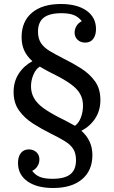

<svg xmlns="http://www.w3.org/2000/svg" viewBox="-20 -750 570 960"><path d="M482 -250Q482 -198 456.5 -158.5Q431 -119 387 -96Q442 -47 442 25Q442 103 390 146.5Q338 190 246 190Q164 190 117 156.5Q70 123 70 65Q70 33 84.5 15Q99 -3 124 -3Q147 -3 162 11Q177 25 177 47Q177 66 167 81.5Q157 97 141 104Q156 125 179.5 134.5Q203 144 242 144Q303 144 331.5 121.5Q360 99 360 51Q360 16 346 -5.5Q332 -27 304.5 -44Q277 -61 234 -82Q188 -105 145.5 -132Q103 -159 75.5 -197Q48 -235 48 -290Q48 -342 73.5 -381.5Q99 -421 142 -444Q114 -469 101 -498Q88 -527 88 -564Q88 -643 140 -686.5Q192 -730 284 -730Q366 -730 413 -696.5Q460 -663 460 -605Q460 -574 446 -555.5Q432 -537 406 -537Q383 -537 368 -551Q353 -565 353 -587Q353 -605 363 -621Q373 -637 389 -644Q373 -665 349.5 -674.5Q326 -684 287 -684Q227 -684 198.5 -661.5Q170 -639 170 -592Q170 -557 185 -534.5Q200 -512 228.5 -495Q257 -478 296 -458Q343 -435 385.5 -408Q428 -381 455 -343.5Q482 -306 482 -250ZM253 -377Q243 -382 223.5 -392Q204 -402 179 -417Q159 -405 147 -376.5Q135 -348 135 -318Q135 -286 150 -259.5Q165 -233 196.5 -210Q228 -187 277 -162Q287 -157 305 -148Q323 -139 355 -121Q375 -136 385 -164Q395 -192 395 -221Q395 -255 380.5 -280.5Q366 -306 334.5 -329Q303 -352 253 -377Z"/></svg>

Font: Domine
Style: Regular
Weight: 400
Designer: Pablo Impallari, Rodrigo Fuenzalida, Brenda Gallo
Foundry: Pablo Impallari, Rodrigo Fuenzalida, Brenda Gallo
Version: Version 2.000;September 19, 2022;FontCreator 14.0.0.2877 64-